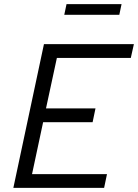

<svg xmlns="http://www.w3.org/2000/svg" viewBox="-20 -915 672 935"><path d="M45 0 194 -700H632L617 -633H257L204 -387H445L431 -320H190L136 -67H501L487 0ZM293 -843 304 -895H572L561 -843Z"/></svg>

Font: Red Hat Mono
Style: Italic
Weight: 300
Italic angle: -12°
Monospace: yes
Designer: Pentagram, MCKL
Foundry: Pentagram, MCKL
Version: Version 1.023